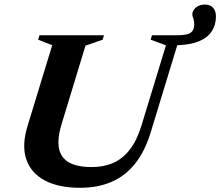

<svg xmlns="http://www.w3.org/2000/svg" viewBox="-20 -834 994 866"><path d="M257 -271.5Q237.5 -206.5 246.2 -164Q255 -121.5 292 -101Q329 -80.5 393.5 -80.5Q448 -80.5 490.8 -99.2Q533.5 -118 565.5 -159.2Q597.5 -200.5 618.5 -269L728.5 -629.5L659.5 -655L665.5 -675H778Q825.5 -675 840.8 -686.8Q856 -698.5 856 -723.5Q856 -739.5 851.8 -750.8Q847.5 -762 847.5 -768.5Q847.5 -786.5 863.5 -800Q879.5 -813.5 904.5 -813.5Q928 -813.5 941 -799Q954 -784.5 954 -759.5Q954 -722.5 935.8 -693.8Q917.5 -665 879 -648.5Q840.5 -632 779.5 -630L660.5 -239.5Q634.5 -153 590.2 -97Q546 -41 483.8 -14Q421.5 13 341 13Q244 13 181.8 -20.2Q119.5 -53.5 98.5 -115.8Q77.5 -178 104 -265L215.5 -630L152 -655L158 -675H449L443 -655L365.5 -628Z"/></svg>

Font: Newsreader 24pt
Style: Bold Italic
Weight: 700
Italic angle: -17°
Designer: Hugues Gentile
Foundry: Production Type
Version: Version 1.003